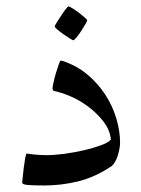

<svg xmlns="http://www.w3.org/2000/svg" viewBox="-20 -566 434 591"><path d="M349.6 -126.5Q349.6 -117.7 347.4 -106.7Q345.2 -95.7 341.8 -85.2Q338.4 -74.7 333.5 -66.7Q328.6 -58.6 323.7 -54.7Q272.5 -20.5 220.9 -7.8Q169.4 4.9 115.7 4.9Q83.5 4.9 65.9 3.4Q48.3 2 48.3 -3.9Q48.3 -5.9 49.8 -20Q51.3 -34.2 53.2 -50.3Q55.2 -66.4 57.6 -79.8Q60.1 -93.3 62 -93.3Q63.5 -93.3 70.1 -92.3Q76.7 -91.3 85.9 -90.3Q95.2 -89.4 105.5 -88.9Q115.7 -88.4 123.5 -88.4Q146.5 -88.4 177.7 -92.5Q209 -96.7 238.5 -103.5Q268.1 -110.4 291 -118.9Q314 -127.4 321.3 -136.2Q318.4 -166.5 298.1 -192.4Q277.8 -218.3 251.2 -238Q224.6 -257.8 195.8 -270Q167 -282.2 145.5 -286.1Q143.6 -287.6 142.6 -289.8Q141.6 -292 141.6 -293.9Q141.6 -298.8 144.8 -312.7Q147.9 -326.7 152.3 -341.6Q156.7 -356.4 160.9 -367.9Q165 -379.4 166.5 -379.4Q168.9 -379.4 172.9 -378.4Q216.8 -363.8 249.5 -336.2Q282.2 -308.6 304.4 -274.2Q326.7 -239.7 338.1 -201.2Q349.6 -162.6 349.6 -126.5ZM248.5 -503.9Q248.5 -501.5 242.9 -491.7Q237.3 -481.9 230 -470.7Q222.7 -459.5 215.3 -450.7Q208 -441.9 205.6 -441.9Q204.1 -441.9 195.1 -447.5Q186 -453.1 175.5 -460.4Q165 -467.8 156.7 -474.9Q148.4 -481.9 148.4 -484.4Q148.4 -486.8 154.5 -496.6Q160.6 -506.3 168 -517.6Q175.3 -528.8 182.1 -537.6Q189 -546.4 190.9 -546.4Q193.4 -546.4 202.9 -540.5Q212.4 -534.7 222.7 -526.9Q232.9 -519 240.7 -512.2Q248.5 -505.4 248.5 -503.9Z"/></svg>

Font: Kitab
Style: Regular
Weight: 400
Designer: SIL International
Foundry: Khaled Hosny
Version: Version 1.000